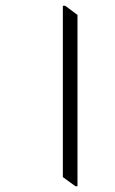

<svg xmlns="http://www.w3.org/2000/svg" viewBox="-20 -643 400 669"><path d="M243 6H250V-591L207 -623H199V-26Z"/></svg>

Font: Noto Serif Devanagari Light
Style: Regular
Weight: 300
Designer: Universal Thirst, Indian Type Foundry and the Monotype Design Team
Foundry: Monotype Imaging Inc.
Version: Version 2.004